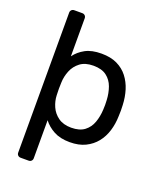

<svg xmlns="http://www.w3.org/2000/svg" viewBox="-162 -810 919 1101"><g transform="rotate(20 298.0 -260.0)"><path d="M98 190Q88 190 81.5 183.5Q75 177 75 167V-687Q75 -697 81.5 -703.5Q88 -710 98 -710H147Q157 -710 163.5 -703.5Q170 -697 170 -687V-455Q194 -488 232.5 -509Q271 -530 331 -530Q387 -530 426.5 -511Q466 -492 491.5 -459Q517 -426 530 -384Q543 -342 545 -294Q546 -278 546 -260Q546 -242 545 -226Q544 -179 531 -136.5Q518 -94 492 -61.5Q466 -29 426.5 -9.5Q387 10 331 10Q273 10 233.5 -11.5Q194 -33 170 -65V167Q170 177 163.5 183.5Q157 190 147 190ZM311 -71Q362 -71 391.5 -93.5Q421 -116 434 -152.5Q447 -189 449 -231Q451 -260 449 -289Q447 -331 434 -367.5Q421 -404 391.5 -426.5Q362 -449 311 -449Q261 -449 230.5 -426Q200 -403 185.5 -367.5Q171 -332 170 -295Q169 -279 169 -257Q169 -235 170 -218Q171 -183 186 -149Q201 -115 232 -93Q263 -71 311 -71Z"/></g></svg>

Font: Rubik Light
Style: Regular
Weight: 400
Version: Version 2.101